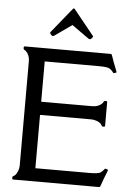

<svg xmlns="http://www.w3.org/2000/svg" viewBox="-66 -1100 789 1149"><g transform="rotate(5 328.0 -526.0)"><path d="M326.2 -1050.3Q330.1 -1052.7 334.5 -1050.3L456.1 -899.9Q460.9 -895.5 459 -892.6Q447.3 -870.6 433.6 -878.9L330.6 -952.1L227.1 -878.9Q212.9 -870.1 201.7 -893.1Q200.2 -896 204.1 -899.9ZM492.2 -478.5Q527.8 -478.5 551.3 -502Q553.2 -503.9 556.2 -510.3Q559.1 -516.6 568.4 -516.6Q577.6 -516.6 577.6 -510.3V-368.7Q577.6 -362.3 569.1 -362.3Q560.5 -362.3 558.8 -364.5Q557.1 -366.7 555.4 -370.6Q553.7 -374.5 547.6 -380.6Q541.5 -386.7 525.1 -393.1Q508.8 -399.4 492.2 -399.4H184.1V-79.1H508.3Q563.5 -79.1 575.9 -88.6Q588.4 -98.1 593.5 -105.5Q598.6 -112.8 601.3 -112.8Q604 -112.8 611.1 -110.4Q618.2 -107.9 618.2 -106Q618.2 -104 611.3 -86.9L595.7 -47.4Q586.9 -24.9 583.7 -13.4Q580.6 -2 575.2 0H57.6Q51.3 0 51.3 -8.5Q51.3 -17.1 53.5 -18.8Q55.7 -20.5 59.6 -22.2Q63.5 -23.9 69.6 -30Q75.7 -36.1 82.5 -52.5Q89.4 -68.8 89.4 -85.4V-714.4Q89.4 -750 65.9 -773.4Q64 -775.4 57.6 -778.3Q51.3 -781.2 51.3 -790.5Q51.3 -799.8 57.6 -799.8H575.2Q580.1 -799.8 583.5 -787.4Q586.9 -774.9 595.7 -752.4L611.3 -712.9Q618.2 -695.8 618.2 -693.8Q618.2 -691.9 611.1 -689.5Q604 -687 601.8 -687Q599.6 -687 597.2 -689.7Q594.7 -692.4 591.6 -697Q588.4 -701.7 575.9 -711.2Q563.5 -720.7 508.3 -720.7H184.1V-478.5Z"/></g></svg>

Font: Della Respira
Style: Regular
Weight: 500
Version: Version 0.201